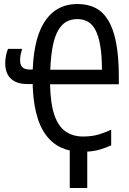

<svg xmlns="http://www.w3.org/2000/svg" viewBox="-20 -744 640 955"><path d="M327 191V-50H414V191ZM386 11Q331 11 286 -9Q241 -29 208.5 -72.5Q176 -116 159 -186Q142 -256 142 -357Q142 -445 155.5 -513Q169 -581 197 -628Q225 -675 267 -699.5Q309 -724 366 -724Q416 -724 454 -705Q492 -686 518 -643.5Q544 -601 557.5 -531.5Q571 -462 571 -362V-325H229Q231 -229 250.5 -172Q270 -115 306.5 -90Q343 -65 393 -65Q440 -65 475.5 -76.5Q511 -88 533 -99V-21Q512 -11 476.5 0Q441 11 386 11ZM115 -326Q63 -326 34.5 -352.5Q6 -379 6 -429Q6 -446 9.5 -466Q13 -486 20 -501H90Q86 -488 83 -474Q80 -460 80 -444Q80 -419 92.5 -408.5Q105 -398 127 -398H150V-326ZM487 -397Q487 -469 478.5 -517.5Q470 -566 454.5 -595Q439 -624 416.5 -636.5Q394 -649 365 -649Q335 -649 311.5 -636.5Q288 -624 270.5 -595Q253 -566 243 -517.5Q233 -469 230 -397Z"/></svg>

Font: Noto Sans Mono
Style: Regular
Weight: 400
Designer: Monotype Design Team
Foundry: Monotype Imaging Inc.
Version: Version 2.014